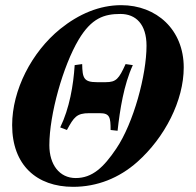

<svg xmlns="http://www.w3.org/2000/svg" viewBox="-20 -705 758 743"><path d="M466 -457C440 -400 430 -387 389 -387H355C304 -387 299 -403 298 -457L269 -453C264 -375 249 -286 213 -212L239 -202C266 -252 277 -267 325 -267H366C405 -267 408 -251 408 -202L435 -199C444 -280 459 -377 494 -453ZM691 -444C691 -590 586 -685 449 -685C365 -685 285 -651 213 -593C102 -503 27 -356 27 -221C27 -66 122 18 263 18C356 18 441 -16 511 -78C618 -173 691 -316 691 -444ZM547 -528C547 -415 497 -229 430 -130C381 -57 337 -16 273 -16C210 -16 171 -68 171 -143C171 -262 224 -450 284 -551C334 -635 383 -651 446 -651C506 -651 547 -611 547 -528Z"/></svg>

Font: STIXGeneral
Style: Bold Italic
Weight: 700
Italic angle: -16.33°
Designer: MicroPress Inc., with final additions and corrections provided by Coen Hoffman, Elsevier (retired)
Version: Version 1.1.0